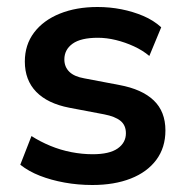

<svg xmlns="http://www.w3.org/2000/svg" viewBox="-20 -519 528 549"><path d="M244 10Q203 10 164.5 3Q126 -4 94 -16.5Q62 -29 38 -48L70 -130Q95 -114 124 -102Q153 -90 184 -84Q215 -78 245 -78Q293 -78 316.5 -94.5Q340 -111 340 -138Q340 -161 324.5 -173.5Q309 -186 278 -192L178 -211Q116 -223 83.5 -256.5Q51 -290 51 -343Q51 -391 77.5 -426Q104 -461 151 -480Q198 -499 259 -499Q294 -499 327 -492.5Q360 -486 389.5 -473.5Q419 -461 441 -441L407 -359Q388 -375 363 -386.5Q338 -398 311.5 -404.5Q285 -411 260 -411Q211 -411 187.5 -394Q164 -377 164 -349Q164 -328 178 -314Q192 -300 221 -295L321 -276Q386 -264 419.5 -232Q453 -200 453 -146Q453 -97 427 -62Q401 -27 354 -8.5Q307 10 244 10Z"/></svg>

Font: NunitoSans3
Style: Bold
Weight: 700
Designer: Vernon Adams
Foundry: Vernon Adams
Version: Version 3.101;gftools[0.9.27]